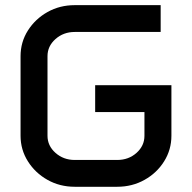

<svg xmlns="http://www.w3.org/2000/svg" viewBox="-20 -714 734 734"><path d="M58.6 -499Q58.6 -553.2 86.7 -597.4Q114.7 -641.6 161.6 -668Q208.5 -694.3 265.6 -694.3H594.2V-591.8H265.6Q222.7 -591.8 192.1 -564.7Q161.6 -537.6 161.6 -499.5V-194.8Q161.6 -156.7 192.1 -129.6Q222.7 -102.5 265.6 -102.5H428.2Q471.7 -102.5 502 -129.6Q532.2 -156.7 532.2 -194.8V-285.6H343.8V-388.2H635.3V-195.3Q635.3 -141.6 607.4 -97.2Q579.6 -52.7 532.5 -26.4Q485.4 0 428.2 0H265.6Q208.5 0 161.6 -26.4Q114.7 -52.7 86.7 -97.2Q58.6 -141.6 58.6 -195.3Z"/></svg>

Font: Anta
Style: Regular
Weight: 400
Designer: Sergej Lebedev
Foundry: Sergej Lebedev
Version: Version 1.000; ttfautohint (v1.8.4.7-5d5b)